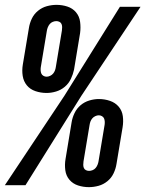

<svg xmlns="http://www.w3.org/2000/svg" viewBox="-45 -763 599 791"><path d="M147 -380Q123 -380 101 -387.5Q79 -395 65.5 -411.5Q52 -428 48.5 -450.5Q45 -473 49 -497L74 -647Q77 -667 86 -686Q95 -705 111.5 -718.5Q128 -732 148 -737.5Q168 -743 188 -743Q211 -743 232.5 -736Q254 -729 268 -712.5Q282 -696 285 -673Q288 -650 285 -627L260 -476Q256 -457 247 -438Q238 -419 222 -405.5Q206 -392 186 -386Q166 -380 147 -380ZM-25 0 220 -368 449 -735H534L290 -368L60 0ZM147 -447Q154 -447 161.5 -450.5Q169 -454 174 -460Q179 -466 181.5 -473Q184 -480 185 -487L210 -637Q211 -644 211 -651Q211 -658 208.5 -664Q206 -670 200 -673Q194 -676 187 -676Q180 -676 172.5 -673Q165 -670 160 -664Q155 -658 152 -650.5Q149 -643 148 -636L123 -486Q122 -479 122.5 -472Q123 -465 125.5 -459.5Q128 -454 134 -450.5Q140 -447 147 -447ZM321 8Q298 8 276.5 1Q255 -6 241 -22.5Q227 -39 224 -62Q221 -85 225 -108L250 -259Q253 -278 262 -297Q271 -316 287 -329.5Q303 -343 323 -349Q343 -355 362 -355Q386 -355 408 -347.5Q430 -340 444 -323.5Q458 -307 461 -284.5Q464 -262 460 -238L435 -88Q432 -68 423 -49Q414 -30 397.5 -16.5Q381 -3 361 2.5Q341 8 321 8ZM322 -59Q329 -59 336.5 -62Q344 -65 349 -71Q354 -77 357 -84.5Q360 -92 361 -99L386 -249Q387 -256 386.5 -263Q386 -270 383.5 -275.5Q381 -281 375 -284.5Q369 -288 362 -288Q355 -288 347.5 -284.5Q340 -281 335 -275Q330 -269 327.5 -262Q325 -255 324 -248L299 -98Q298 -91 298 -84Q298 -77 300.5 -71Q303 -65 309 -62Q315 -59 322 -59Z"/></svg>

Font: Iosevka SS18 Medium
Style: Italic
Weight: 500
Italic angle: -9°
Monospace: yes
Designer: Belleve Invis
Foundry: Belleve Invis
Version: Version 25.1.1; ttfautohint (v1.8.4)